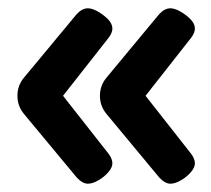

<svg xmlns="http://www.w3.org/2000/svg" viewBox="-20 -489 510 463"><path d="M391 -46Q378 -46 364 -61L237 -214Q221 -233 221 -258Q221 -283 237 -302L364 -455Q377 -469 391 -469Q401 -469 414.5 -461.5Q428 -454 439 -443Q450 -432 450 -420Q450 -410 441 -398L331 -258L441 -118Q450 -106 450 -95Q450 -85 440 -73.5Q430 -62 416 -54Q402 -46 391 -46ZM192 -46Q179 -46 165 -61L38 -214Q22 -233 22 -258Q22 -283 38 -302L165 -455Q178 -469 192 -469Q202 -469 215.5 -461.5Q229 -454 240 -443Q251 -432 251 -420Q251 -410 242 -398L132 -258L242 -118Q251 -106 251 -95Q251 -85 241 -73.5Q231 -62 217 -54Q203 -46 192 -46Z"/></svg>

Font: Asap
Style: Regular
Weight: 400
Designer: Pablo Cosgaya
Foundry: Omnibus-Type
Version: Version 3.001